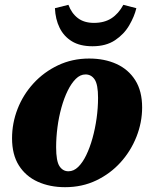

<svg xmlns="http://www.w3.org/2000/svg" viewBox="-20 -761 638 797"><path d="M250 16Q187 16 137 -6.5Q87 -29 58.5 -74Q30 -119 30 -187Q30 -250 53 -309Q76 -368 119 -415Q162 -462 221 -490Q280 -518 350 -518Q414 -518 463.5 -495.5Q513 -473 541.5 -428Q570 -383 570 -315Q570 -253 546.5 -193.5Q523 -134 480.5 -87Q438 -40 379.5 -12Q321 16 250 16ZM264 -50Q286 -50 304.5 -68Q323 -86 338 -117Q353 -148 364 -187.5Q375 -227 381 -270Q387 -313 387 -355Q387 -410 373 -431Q359 -452 335 -452Q313 -452 294.5 -433.5Q276 -415 261 -384.5Q246 -354 235 -314.5Q224 -275 218.5 -232.5Q213 -190 213 -150Q213 -92 227 -71Q241 -50 264 -50ZM364 -569Q312 -569 278.5 -589.5Q245 -610 227.5 -645.5Q210 -681 208 -727L264 -741Q277 -706 303 -686Q329 -666 370 -666Q413 -666 442.5 -685Q472 -704 492 -741L546 -727Q538 -693 516.5 -656Q495 -619 457.5 -594Q420 -569 364 -569Z"/></svg>

Font: Source Serif 4 Black
Style: Italic
Weight: 900
Italic angle: -12°
Designer: Frank Grießhammer
Foundry: Adobe Systems Incorporated
Version: Version 4.004;hotconv 1.0.116;makeotfexe 2.5.65601